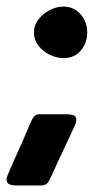

<svg xmlns="http://www.w3.org/2000/svg" viewBox="-26 -440 295 586"><path d="M77.6 -341.3Q77.6 -363.3 91.6 -381.1Q105.5 -398.9 126.2 -409.4Q147 -419.9 167 -419.9Q199.7 -419.9 220 -396.5Q240.2 -373 240.2 -341.3Q240.2 -309.6 220.9 -286.1Q201.7 -262.7 168 -262.7Q147 -262.7 126 -272.7Q105 -282.7 91.3 -300.5Q77.6 -318.4 77.6 -341.3ZM179.7 -91.3Q188.5 -91.3 197.8 -88.4Q207 -85.4 207 -74.2Q207 -69.3 205.6 -64.9Q204.1 -60.5 202.1 -56.2Q189.9 -29.3 177 -2.2Q164.1 24.9 151.4 52.2Q144.5 66.9 137.9 82Q131.3 97.2 123.5 111.8Q116.7 126 100.6 126H22Q12.7 126 3.4 122.8Q-5.9 119.6 -5.9 108.4Q-5.9 103.5 -4.4 99.1Q-2.9 94.7 -1 90.3Q8.8 67.4 19 44.4Q29.3 21.5 39.6 -1Q47.9 -19.5 55.7 -38.8Q63.5 -58.1 72.3 -76.2Q79.6 -91.3 94.7 -91.3Z"/></svg>

Font: Belanosima SemiBold
Style: Regular
Weight: 600
Designer: The DocRepair Project, Santiago Orozco
Foundry: Google
Version: Version 2.000